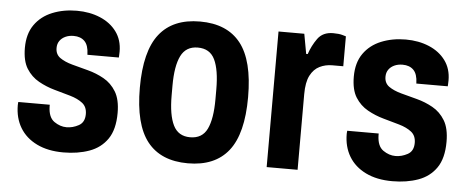

<svg xmlns="http://www.w3.org/2000/svg" viewBox="-42 -634 1817 742"><g transform="rotate(5 866.0 -263.0)"><path d="M224 12Q164 12 121 -9Q78 -30 55.5 -67.5Q33 -105 33 -155Q33 -159 33.5 -163Q34 -167 34 -167H156V-160Q157 -118 180 -102Q203 -86 228 -86Q252 -86 275 -98.5Q298 -111 298 -143Q298 -171 279.5 -185.5Q261 -200 231.5 -208.5Q202 -217 169.5 -226Q137 -235 107.5 -251.5Q78 -268 59.5 -297.5Q41 -327 41 -378Q41 -432 66 -467.5Q91 -503 134 -520.5Q177 -538 229 -538Q279 -538 319.5 -521Q360 -504 383.5 -472Q407 -440 407 -395Q407 -387 406.5 -380Q406 -373 406 -372H284V-374Q283 -409 267.5 -424.5Q252 -440 225 -440Q207 -440 193 -433.5Q179 -427 171 -415.5Q163 -404 163 -388Q163 -363 181.5 -350Q200 -337 229.5 -329Q259 -321 291.5 -312.5Q324 -304 353.5 -287.5Q383 -271 401.5 -240.5Q420 -210 420 -158Q420 -94 394.5 -57Q369 -20 324.5 -4Q280 12 224 12Z M707 12Q602 12 549.5 -54.5Q497 -121 497 -263Q497 -405 549.5 -471.5Q602 -538 707 -538Q812 -538 864.5 -471.5Q917 -405 917 -263Q917 -121 864.5 -54.5Q812 12 707 12ZM707 -89Q754 -89 773 -128.5Q792 -168 792 -244V-282Q792 -358 773 -397.5Q754 -437 707 -437Q661 -437 641.5 -397.5Q622 -358 622 -282V-244Q622 -168 641.5 -128.5Q661 -89 707 -89Z M1012 0V-526H1112L1126 -449H1132Q1143 -482 1163 -510Q1183 -538 1223 -538Q1246 -538 1259.5 -534Q1273 -530 1273 -530V-414H1230Q1204 -414 1181.5 -403Q1159 -392 1145.5 -366Q1132 -340 1132 -293V0Z M1500 12Q1440 12 1397 -9Q1354 -30 1331.5 -67.5Q1309 -105 1309 -155Q1309 -159 1309.5 -163Q1310 -167 1310 -167H1432V-160Q1433 -118 1456 -102Q1479 -86 1504 -86Q1528 -86 1551 -98.5Q1574 -111 1574 -143Q1574 -171 1555.5 -185.5Q1537 -200 1507.5 -208.5Q1478 -217 1445.5 -226Q1413 -235 1383.5 -251.5Q1354 -268 1335.5 -297.5Q1317 -327 1317 -378Q1317 -432 1342 -467.5Q1367 -503 1410 -520.5Q1453 -538 1505 -538Q1555 -538 1595.5 -521Q1636 -504 1659.5 -472Q1683 -440 1683 -395Q1683 -387 1682.5 -380Q1682 -373 1682 -372H1560V-374Q1559 -409 1543.5 -424.5Q1528 -440 1501 -440Q1483 -440 1469 -433.5Q1455 -427 1447 -415.5Q1439 -404 1439 -388Q1439 -363 1457.5 -350Q1476 -337 1505.5 -329Q1535 -321 1567.5 -312.5Q1600 -304 1629.5 -287.5Q1659 -271 1677.5 -240.5Q1696 -210 1696 -158Q1696 -94 1670.5 -57Q1645 -20 1600.5 -4Q1556 12 1500 12Z"/></g></svg>

Font: Archivo Narrow
Style: Bold
Weight: 700
Designer: Hector Gatti
Foundry: Omnibus-Type
Version: Version 3.002